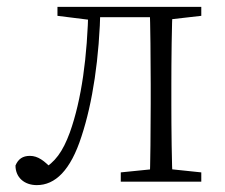

<svg xmlns="http://www.w3.org/2000/svg" viewBox="-20 -528 654 558"><path d="M87 10C140 10 185 -32 217 -132C249 -229 269 -359 272 -508H237C234 -363 217 -238 183 -143C162 -86 140 -57 103 -35V-26H133V-35C109 -61 90 -75 67 -75C46 -75 33 -66 25 -47C25 -12 51 10 87 10ZM147 -482 243 -470H250V-508H147ZM252 -478H444V-508H252ZM331 0H565V-27L460 -38H440L331 -27ZM415 0H482C479 -48 478 -158 478 -226V-283C478 -349 479 -460 482 -508H415C417 -460 418 -349 418 -283V-226C418 -158 417 -48 415 0ZM448 -470H460L565 -482V-508H448Z"/></svg>

Font: Source Han Serif TW VF
Style: Regular
Weight: 250
Designer: Ryoko NISHIZUKA 西塚涼子 (kana & ideographs); Frank Grießhammer (Latin, Greek & Cyrillic); Wenlong ZHANG 张文龙 (bopomofo); San
Foundry: Adobe
Version: Version 2.002;hotconv 1.1.0;makeotfexe 2.6.0